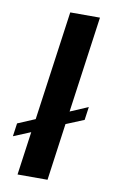

<svg xmlns="http://www.w3.org/2000/svg" viewBox="-76 -676 443 719"><g transform="rotate(10 145.5 -316.0)"><path d="M43 0 66 -165 1 -138 8 -188 74 -216 132 -632H245L194 -266L262 -295L255 -245L187 -217L157 0Z"/></g></svg>

Font: Alumni Sans
Style: Bold Italic
Weight: 700
Italic angle: -8°
Designer: Robert E. Leuschke
Foundry: Robert E. Leuschke
Version: Version 1.016